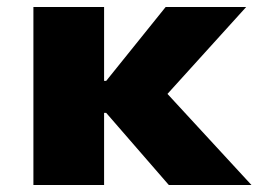

<svg xmlns="http://www.w3.org/2000/svg" viewBox="-20 -526 735 546"><path d="M75 0V-506H276V-296H282L451 -506H680L430 -230L435 -282L695 0H460L282 -205H276V0Z"/></svg>

Font: Nunito Sans 7pt SemiExpanded Black
Style: Regular
Weight: 900
Width: 6
Designer: Vernon Adams
Foundry: Vernon Adams
Version: Version 3.101;gftools[0.9.27]